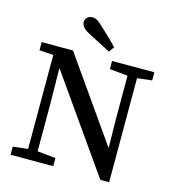

<svg xmlns="http://www.w3.org/2000/svg" viewBox="-126 -985 996 1096"><g transform="rotate(15 371.5 -436.5)"><path d="M36 0V-48L143 -60H169L288 -48V0ZM124 0V-643H176L180 -326V0ZM457 -619V-667H707V-619L605 -607H580ZM568 6 171 -559H162L130 -613L41 -619V-667H226L579 -164L567 -159L564 -351V-667H620V6ZM448 -745 426 -714Q393 -731 360 -748Q327 -765 294 -782Q265 -797 254 -811.5Q243 -826 243 -840Q243 -857 255 -868Q267 -879 285 -879Q300 -879 314.5 -870.5Q329 -862 350 -841Q375 -818 400 -794Q425 -770 448 -745Z"/></g></svg>

Font: Source Serif 4 18pt Medium
Style: Regular
Weight: 500
Designer: Frank Grießhammer
Foundry: Adobe Systems Incorporated
Version: Version 4.004;hotconv 1.0.116;makeotfexe 2.5.65601